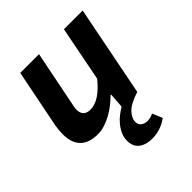

<svg xmlns="http://www.w3.org/2000/svg" viewBox="-196 -631 992 992"><g transform="rotate(-45 300.0 -134.5)"><path d="M349 227Q306 227 278 206Q250 185 250 142Q250 117 260.5 94.5Q271 72 286.5 53.5Q302 35 320.5 21Q339 7 355 -2L361 -85H357Q339 -67 317 -49.5Q295 -32 270.5 -18.5Q246 -5 220 3.5Q194 12 167 12Q104 12 71.5 -20.5Q39 -53 39 -116Q39 -150 47 -190L108 -496H245L187 -206Q184 -191 181.5 -179Q179 -167 179 -156Q179 -105 231 -105Q296 -105 368 -194L427 -496H564L466 1Q400 22 374.5 49.5Q349 77 349 103Q349 124 363.5 134.5Q378 145 398 145Q419 145 441 134L464 189Q442 206 412.5 216.5Q383 227 349 227Z"/></g></svg>

Font: Source Code Pro
Style: Bold Italic
Weight: 700
Italic angle: -11°
Monospace: yes
Designer: Paul D. Hunt, Teo Tuominen
Foundry: Adobe Systems Incorporated
Version: Version 1.050;PS 1.000;hotconv 16.6.51;makeotf.lib2.5.65220